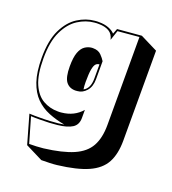

<svg xmlns="http://www.w3.org/2000/svg" viewBox="-147 -689 933 1042"><g transform="rotate(20 320.0 -168.5)"><path d="M64 27Q79 28 94 28Q109 28 123 28Q155 28 182 26.5Q209 25 228 23Q237 22 245.5 20.5Q254 19 262 18Q212 9 168.5 -8.5Q125 -26 92.5 -58.5Q60 -91 41.5 -145Q23 -199 23 -281Q23 -382 53 -443.5Q83 -505 129.5 -534.5Q176 -564 226 -568Q232 -569 238 -569Q244 -569 249 -569Q282 -569 306 -559.5Q330 -550 342 -536L354 -567L493 -579L593 -529V-10Q593 68 566 118Q539 168 475 196.5Q411 225 301 238Q285 240 259.5 241Q234 242 211 242L111 192ZM360 -557 341 -500Q334 -532 310.5 -545.5Q287 -559 251 -559Q246 -559 239.5 -559Q233 -559 227 -558Q179 -554 134.5 -525.5Q90 -497 61.5 -437.5Q33 -378 33 -281Q33 -187 56.5 -134Q80 -81 119 -59Q158 -37 204 -37Q209 -37 215 -37Q221 -37 226 -38Q297 -45 340 -95V-48Q340 -9 312 9Q284 27 229 33Q187 38 128 38Q115 38 102 38Q89 38 77 37L119 182Q136 182 160 181Q184 180 200 178Q306 165 368 138Q430 111 456.5 63Q483 15 483 -60V-568ZM340 -273Q340 -229 318 -204Q296 -179 267 -177Q264 -177 261 -176.5Q258 -176 255 -176Q220 -176 201 -201Q182 -226 182 -289Q182 -341 192.5 -369.5Q203 -398 221 -410.5Q239 -423 261 -425H268Q298 -425 315 -407.5Q332 -390 340 -376ZM330 -354Q318 -354 309.5 -345Q301 -336 296.5 -311.5Q292 -287 292 -239Q292 -215 295 -197Q330 -215 330 -273Z"/></g></svg>

Font: Rampart One
Style: Regular
Weight: 400
Designer: Fontworks Inc.
Foundry: Fontworks Inc.
Version: Version 1.100